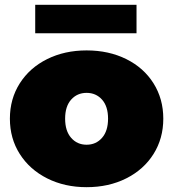

<svg xmlns="http://www.w3.org/2000/svg" viewBox="-20 -766 718 796"><path d="M21 -274Q21 -356 62 -420.5Q103 -485 175.5 -521Q248 -557 339 -557Q431 -557 503.5 -521Q576 -485 616.5 -420.5Q657 -356 657 -274Q657 -192 616.5 -127.5Q576 -63 503.5 -26.5Q431 10 339 10Q248 10 175.5 -26.5Q103 -63 62 -127.5Q21 -192 21 -274ZM428 -274Q428 -325 403 -353Q378 -381 339 -381Q300 -381 275 -353Q250 -325 250 -274Q250 -223 275 -194.5Q300 -166 339 -166Q378 -166 403 -194.5Q428 -223 428 -274ZM126 -746H546V-628H126Z"/></svg>

Font: Montserrat Alternates Black
Style: Regular
Weight: 900
Designer: Julieta Ulanovsky
Foundry: Julieta Ulanovsky
Version: Version 7.200